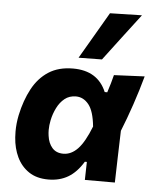

<svg xmlns="http://www.w3.org/2000/svg" viewBox="-55 -835 722 896"><g transform="rotate(5 305.5 -387.0)"><path d="M204.5 13Q150 13 113.5 -11.5Q77 -36 57.2 -77.2Q37.5 -118.5 34 -169.5Q33 -183 33 -197Q33 -235 41 -274Q56 -344.5 85 -398.5Q114 -452.5 160.8 -482.8Q207.5 -513 275.5 -513Q391 -513 431.5 -416.5H443.5Q451 -439 456.8 -459.2Q462.5 -479.5 467.5 -499L611 -505.5Q593 -439.5 569.5 -370.2Q546 -301 522.5 -243Q520.5 -182 518.8 -121.2Q517 -60.5 515.5 0H375Q375.5 -21.5 376 -42.8Q376.5 -64 377 -84.5H367.5Q337 -34 297.2 -10.5Q257.5 13 204.5 13ZM264 -113Q301 -113 331.8 -145.2Q362.5 -177.5 391.5 -251.5Q384.5 -323 359.8 -353.8Q335 -384.5 300 -384.5Q269 -384.5 247.2 -367Q225.5 -349.5 211.8 -322Q198 -294.5 191.5 -263.5Q186.5 -239.5 186.5 -217.5Q186.5 -203.5 188.5 -190.5Q193 -156 211.8 -134.5Q230.5 -113 264 -113ZM296 -565.5Q328.5 -621 360.5 -676Q392 -730.5 424 -785L573.5 -788.5Q530 -731.5 488 -676.2Q446 -621 405.5 -567Z"/></g></svg>

Font: Heraclito
Style: Bold Italic
Weight: 700
Italic angle: -12°
Designer: Kostas Bartsokas (font) & Cristiano Sobral (main changes)
Foundry: Kostas Bartsokas (font) & Cristiano Sobral (main changes)
Version: Version 1.00;July 8, 2020;FontCreator 13.0.0.2655 64-bit